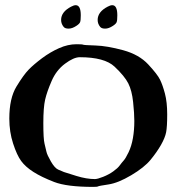

<svg xmlns="http://www.w3.org/2000/svg" viewBox="-20 -711 689 744"><path d="M273.4 -690.9Q293 -690.9 293 -651.9Q293 -632.3 290.5 -625.5Q288.1 -618.7 275.9 -610.8Q259.8 -600.1 245.8 -600.1Q231.9 -600.1 226.6 -606.9Q216.8 -618.7 216.8 -633.8Q216.8 -665 255.4 -685.1Q266.1 -690.9 273.4 -690.9ZM415 -690.9Q434.6 -690.9 434.6 -651.9Q434.6 -632.3 432.1 -625.5Q429.7 -618.7 417.5 -610.8Q401.4 -600.1 387.5 -600.1Q373.5 -600.1 368.2 -606.9Q358.4 -618.7 358.4 -633.8Q358.4 -665 397 -685.1Q407.7 -690.9 415 -690.9ZM627.9 -267.6Q627.9 -220.2 623.8 -198.7Q619.6 -177.2 603.8 -149.4Q587.9 -121.6 563.5 -91.8Q539.1 -62 488.5 -32Q438 -2 400.4 3.7Q362.8 9.3 360.1 11.2Q357.4 13.2 340.8 13.2Q238.8 13.2 189.7 -5.9Q140.6 -24.9 109.6 -44.7Q78.6 -64.5 62 -87.2Q45.4 -109.9 30.8 -154.8Q16.1 -199.7 16.1 -251.5Q16.1 -330.1 43.7 -375.5Q71.3 -420.9 91.1 -441.2Q110.8 -461.4 142.8 -485.4Q174.8 -509.3 209 -524.4Q243.2 -539.6 276.4 -539.6Q299.3 -539.6 302.2 -537.8Q305.2 -536.1 350.3 -534.7Q395.5 -533.2 457.3 -516.4Q519 -499.5 554.4 -461.4Q589.8 -423.3 600.1 -402.3Q610.4 -381.3 619.1 -348.4Q627.9 -315.4 627.9 -267.6ZM500.5 -242.2Q500.5 -271.5 495.8 -315.7Q491.2 -359.9 477.1 -387.9Q462.9 -416 424.1 -452.6Q385.3 -489.3 289.1 -489.3Q265.6 -489.3 231.9 -464.1Q198.2 -439 180.2 -397.5Q162.1 -356 155 -325.4Q147.9 -294.9 147.9 -233.9Q147.9 -172.4 152.6 -154.1Q157.2 -135.7 159.9 -123.3Q162.6 -110.8 177.2 -85.4Q191.9 -60.1 205.1 -54Q218.3 -47.9 227.8 -44.4Q237.3 -41 276.4 -29.1Q315.4 -17.1 347.7 -17.1Q357.9 -17.1 379.9 -25.9Q401.9 -34.7 418.9 -46.9Q436 -59.1 443.8 -69.8Q451.7 -80.6 459.2 -88.9Q466.8 -97.2 478.3 -121.1Q489.7 -145 495.1 -176Q500.5 -207 500.5 -242.2Z"/></svg>

Font: Eadui
Style: Medium
Weight: 500
Designer: Peter S. Baker
Version: Version 1.1